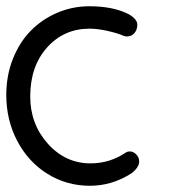

<svg xmlns="http://www.w3.org/2000/svg" viewBox="-20 -580 560 611"><path d="M265.1 -488.8Q183.6 -488.8 129.9 -429Q76.2 -369.1 76.2 -272.9Q76.2 -185.1 132.3 -122.6Q188.5 -60.1 268.1 -60.1Q329.1 -60.1 379.9 -94.2Q385.3 -98.1 393.1 -98.1Q404.3 -98.1 413.6 -88.6Q422.9 -79.1 422.9 -65.9Q422.9 -47.9 398.9 -28.8Q336.9 11.2 266.1 11.2Q192.4 11.2 131.3 -26.6Q70.3 -64.5 35.2 -130.9Q0 -197.3 0 -277.8Q0 -339.8 21.2 -393.1Q42.5 -446.3 78.4 -482.7Q114.3 -519 162.6 -539.6Q210.9 -560.1 264.2 -560.1Q335.4 -560.1 382.8 -538.1Q397.9 -531.2 407.5 -521.5Q417 -511.7 417 -502Q417 -485.4 407.7 -474.6Q398.4 -463.9 383.8 -463.9Q379.9 -463.9 374 -465.8Q352.5 -475.1 321 -481.9Q289.6 -488.8 265.1 -488.8Z"/></svg>

Font: BPreplay
Style: Regular
Weight: 400
Designer: Magenta/George Triantafyllakos
Foundry: Magenta/George Triantafyllakos
Version: Version 1.00